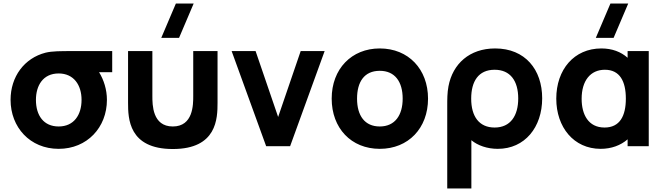

<svg xmlns="http://www.w3.org/2000/svg" viewBox="-20 -830 3773 1090"><path d="M313 15C475 15 587 -107 587 -263C587 -322 569 -377 542.5 -420H617V-540H393C325 -540 276 -540 239 -531C118 -500 40 -395 40 -263C40 -108 150 15 313 15ZM184 -263C184 -344 224 -413 313 -413C399 -413 443 -347 443 -263C443 -178 400 -112 313 -112C228 -112 184 -174 184 -263Z M707 -247C707 -158 710 16 961 16C1212 16 1215 -158 1215 -247V-540H1077V-285C1077 -236 1077 -112 961 -112C845 -112 845 -236 845 -285V-540H707ZM895.5 -615H996.5L1079.5 -810H978.5Z M1491 0H1627L1823 -540H1687L1559 -166L1431 -540H1295Z M2136 15C2298 15 2410 -102 2410 -270C2410 -437 2299 -555 2136 -555C1976 -555 1863 -439 1863 -270C1863 -103 1973 15 2136 15ZM2007 -270C2007 -364 2047 -428 2136 -428C2222 -428 2266 -366 2266 -270C2266 -177 2223 -112 2136 -112C2051 -112 2007 -173 2007 -270Z M2519 -230V240H2656V-34C2692 -4 2746 15 2806 15C2959 15 3058 -107 3058 -272C3058 -435 2961 -555 2791 -555C2646 -555 2550 -468 2526 -340C2519 -303 2519 -266 2519 -230ZM2655 -270C2655 -368 2696 -434 2788 -434C2877 -434 2922 -371 2922 -271C2922 -173 2878 -106 2788 -106C2700 -106 2655 -169 2655 -270Z M3390 15C3451 15 3504 -5 3543 -39V0H3663V-540H3543V-502C3505 -536 3454.5 -555 3394 -555C3239 -555 3138 -435 3138 -270C3138 -108 3237 15 3390 15ZM3282 -269C3282 -372 3332 -434 3414 -434C3499 -434 3533 -368 3533 -270C3533 -172 3499 -106 3412 -106C3320 -106 3282 -180 3282 -269ZM3362.5 -615H3463.5L3546.5 -810H3445.5Z"/></svg>

Font: Eudonet ExtraBold
Style: Regular
Weight: 800
Designer: Mikhail Sharanda
Foundry: Mikhail Sharanda
Version: Version 4.503;Glyphs 3.1.2 (3151)